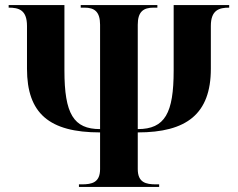

<svg xmlns="http://www.w3.org/2000/svg" viewBox="-20 -734 934 754"><path d="M290 0H605V-10H593C553 -10 521 -17 521 -70V-214C712 -214 808 -286 808 -464V-632C808 -695 841 -704 880 -704V-714H662V-457C662 -290 628 -227 521 -227V-637C521 -688 543 -704 583 -704H598V-714H297V-704H312C351 -704 373 -688 373 -637V-227C269 -227 233 -287 233 -457V-714H14V-704C54 -704 86 -695 86 -632V-464C86 -289 173 -214 373 -214V-70C373 -17 341 -10 301 -10H290Z"/></svg>

Font: Noto Serif Display Condensed ExtraBold
Style: Regular
Weight: 800
Width: 3
Designer: Monotype Design Team
Foundry: Monotype Imaging Inc.
Version: Version 2.009